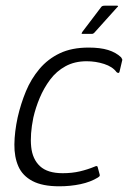

<svg xmlns="http://www.w3.org/2000/svg" viewBox="-20 -649 449 674"><path d="M188 5Q129 5 94 -13.5Q59 -32 44.5 -65Q30 -98 30.5 -142Q31 -186 42 -237Q53 -285 71 -328.5Q89 -372 118.5 -407Q148 -442 190 -462Q232 -482 291 -482Q332 -482 359.5 -473.5Q387 -465 405 -448Q408 -443 409 -441Q410 -439 408 -433L400 -399Q399 -393 395.5 -393Q392 -393 389 -396Q375 -415 345.5 -424.5Q316 -434 284 -434Q242 -434 210 -416.5Q178 -399 156 -369.5Q134 -340 119.5 -305.5Q105 -271 97 -236Q85 -177 89.5 -133.5Q94 -90 120.5 -65.5Q147 -41 200 -41Q233 -41 260.5 -47.5Q288 -54 312 -64Q322 -69 323 -62L330 -36Q331 -32 329 -30Q327 -28 324 -26Q298 -10 262.5 -2.5Q227 5 188 5ZM270 -530Q266 -530 266.5 -532Q267 -534 269 -537L335 -624Q338 -629 347 -629H391Q394 -629 394.5 -627.5Q395 -626 391 -623L311 -534Q309 -532 307 -531Q305 -530 301 -530Z"/></svg>

Font: Glory Thin Light
Style: Italic
Weight: 300
Italic angle: -12°
Version: Version 1.011